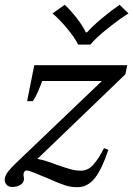

<svg xmlns="http://www.w3.org/2000/svg" viewBox="-29 -770 556 801"><path d="M190 -714 241 -750Q266 -727 291.5 -694Q317 -661 329 -635H334Q357 -661 396.5 -694Q436 -727 470 -750L507 -714Q470 -691 420.5 -651.5Q371 -612 348 -584H297Q283 -613 250 -652.5Q217 -692 190 -714ZM175 -24Q138 -40 113.5 -49.5Q89 -59 82 -59Q72 -59 69 -44V-40Q69 -36 70 -32Q71 -28 71 -24Q71 -8 56.5 1Q42 10 22 10Q6 10 -2.5 -0.5Q-11 -11 -9 -26Q-6 -40 5 -54.5Q16 -69 37 -89L396 -432H147Q140 -412 129.5 -388Q119 -364 108 -348H84L114 -498H502L494 -460L127 -107Q158 -102 209 -82Q244 -70 265.5 -64Q287 -58 309 -58Q338 -58 360 -82.5Q382 -107 405 -152L423 -145Q397 -66 367 -27.5Q337 11 293 11Q267 11 242 3Q217 -5 175 -24Z"/></svg>

Font: Trirong Medium
Style: Italic
Weight: 500
Italic angle: -12°
Designer: Katatrad Team
Foundry: CadsonDemak
Version: Version 1.001